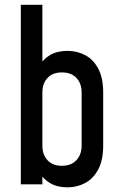

<svg xmlns="http://www.w3.org/2000/svg" viewBox="-20 -770 506 802"><path d="M261.5 12.5Q219 12.5 189 -5.2Q159 -23 141.5 -54.5L157 -75V0H67V-750H157V-470L141.5 -490.5Q159 -522.5 189 -540Q219 -557.5 261.5 -557.5Q302.5 -557.5 336.2 -539.5Q370 -521.5 390.5 -483Q411 -444.5 411 -383.5V-162Q411 -101 390.5 -62.5Q370 -24 336.2 -5.8Q302.5 12.5 261.5 12.5ZM238.5 -77.5Q277.5 -77.5 299.2 -101Q321 -124.5 321 -162V-383.5Q321 -421.5 299.2 -444.5Q277.5 -467.5 238.5 -467.5Q200 -467.5 178.5 -444.5Q157 -421.5 157 -383.5V-161.5Q157 -124 178.5 -100.8Q200 -77.5 238.5 -77.5Z"/></svg>

Font: Mohave Medium
Style: Regular
Weight: 500
Designer: Gumpita Rahayu
Foundry: Tokotype
Version: Version 2.003